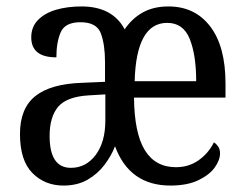

<svg xmlns="http://www.w3.org/2000/svg" viewBox="-20 -566 762 596"><path d="M177 10Q119 10 80.5 -29Q42 -68 42 -150Q42 -230 90 -268Q138 -306 236 -309L306 -312V-373Q306 -428 293 -462.5Q280 -497 230 -497Q182 -497 168.5 -466Q155 -435 155 -388Q77 -388 77 -450Q77 -483 98.5 -504.5Q120 -526 155 -536Q190 -546 233 -546Q329 -546 367 -475Q390 -509 423.5 -527.5Q457 -546 503 -546Q585 -546 632.5 -484Q680 -422 680 -307V-263H396Q397 -153 429.5 -100Q462 -47 526 -47Q566 -47 596.5 -68.5Q627 -90 644 -124Q651 -120 657 -111.5Q663 -103 663 -90Q663 -69 646.5 -46Q630 -23 595.5 -6.5Q561 10 509 10Q382 10 337 -112Q326 -83 304.5 -54.5Q283 -26 251.5 -8Q220 10 177 10ZM589 -314Q589 -395 569 -445Q549 -495 499 -495Q403 -495 398 -314ZM200 -45Q247 -45 277 -85Q307 -125 307 -192V-273L256 -270Q187 -266 160.5 -234.5Q134 -203 134 -144Q134 -45 200 -45Z"/></svg>

Font: Noto Serif Tamil Condensed
Style: Regular
Weight: 400
Width: 3
Designer: Indian Type Foundry, Tom Grace, and the Monotype Design Team
Foundry: Monotype Imaging Inc.
Version: Version 2.004; ttfautohint (v1.8.4.7-5d5b)